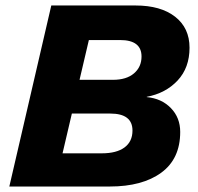

<svg xmlns="http://www.w3.org/2000/svg" viewBox="-20 -680 723 700"><path d="M14 0 167 -660H474Q566 -660 618.5 -619Q671 -578 671 -506Q671 -433 627.5 -386.5Q584 -340 515 -327V-326Q569 -321 603 -286Q637 -251 637 -199Q637 -101 568 -50.5Q499 0 380 0ZM270 -389H392Q441 -389 468.5 -412.5Q496 -436 496 -474Q496 -534 418 -534H304ZM208 -121H351Q405 -121 434 -142.5Q463 -164 463 -204Q463 -266 382 -266H242Z"/></svg>

Font: Elaine Sans
Style: Bold Italic
Weight: 700
Italic angle: -13°
Designer: Wei Huang
Foundry: Wei Huang
Version: Version 2.001;December 24, 2019;FontCreator 12.0.0.2547 64-b